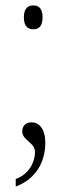

<svg xmlns="http://www.w3.org/2000/svg" viewBox="-20 -534 246 708"><path d="M103 -426C122 -426 137 -436 137 -470C137 -504 122 -514 103 -514C84 -514 68 -504 68 -470C68 -436 84 -426 103 -426ZM38 126V154C117 124 147 58 147 -7C147 -62 122 -83 96 -83C76 -83 62 -70 62 -50C62 -15 109 -10 109 27C109 61 89 108 38 126Z"/></svg>

Font: Noto Serif Georgian Condensed ExtraLight
Style: Regular
Weight: 200
Width: 3
Designer: Monotype Design Team, Akaki Razmadze
Foundry: Google LLC
Version: Version 2.003